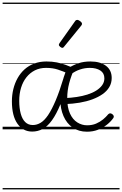

<svg xmlns="http://www.w3.org/2000/svg" viewBox="-20 -989 934 1468"><path d="M71 -214Q71 -263 82 -308Q93 -353 114.5 -391.5Q136 -430 167.5 -458.5Q199 -487 241.5 -503Q284 -519 335 -519Q378 -519 413.5 -512Q449 -505 482 -493Q515 -481 550 -466Q524 -410 509 -353Q494 -296 494 -238Q494 -167 515 -121Q536 -75 571 -53Q606 -31 646 -31Q685 -31 715 -44Q745 -57 768 -76Q791 -95 807 -115Q815 -123 823 -122.5Q831 -122 839 -116Q847 -110 849.5 -102Q852 -94 846 -86Q828 -60 798 -36Q768 -12 729.5 3Q691 18 645 18Q582 18 536 -13.5Q490 -45 465.5 -101.5Q441 -158 441 -229Q441 -280 448.5 -322Q456 -364 467.5 -399Q479 -434 491 -461L508 -424Q462 -444 422.5 -457Q383 -470 332 -470Q284 -470 246.5 -451Q209 -432 182 -398Q155 -364 141 -318Q127 -272 127 -218Q127 -162 138.5 -120Q150 -78 173 -55.5Q196 -33 231 -33Q262 -33 291 -50.5Q320 -68 348 -109.5Q376 -151 405.5 -220.5Q435 -290 466 -393L506 -382Q474 -269 442.5 -192.5Q411 -116 377.5 -69.5Q344 -23 306.5 -3Q269 17 226 17Q156 17 113.5 -43Q71 -103 71 -214ZM834 -393Q834 -354 815.5 -323Q797 -292 764 -269Q731 -246 686.5 -229.5Q642 -213 589 -204Q536 -195 478 -193V-239Q523 -241 566.5 -247.5Q610 -254 648 -266Q686 -278 715 -296Q744 -314 761 -337.5Q778 -361 778 -390Q778 -430 747 -450Q716 -470 667 -470Q628 -470 591 -457.5Q554 -445 521 -420L500 -467Q540 -492 580 -505.5Q620 -519 672 -519Q746 -519 790 -486Q834 -453 834 -393ZM457 -623Q450 -623 440 -631Q430 -639 430 -647Q430 -649 431.5 -651.5Q433 -654 435 -659L554 -827Q558 -833 562 -835Q566 -837 571 -837Q577 -837 585.5 -832Q594 -827 600.5 -820.5Q607 -814 607 -807Q607 -803 605.5 -800Q604 -797 601 -793L470 -632Q464 -623 457 -623ZM0 449H894V459H0ZM0 -20H894V0H0ZM0 -505H894V-500H0ZM0 -969H894V-959H0Z"/></svg>

Font: Playwrite IT Trad Guides
Style: Regular
Weight: 400
Designer: Veronika Burian, José Scaglione
Foundry: TypeTogether
Version: Version 1.003